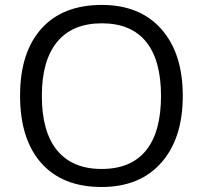

<svg xmlns="http://www.w3.org/2000/svg" viewBox="-20 -745 819 775"><path d="M717.8 -357.9Q717.8 -186.5 631.1 -88.4Q544.4 9.8 390.1 9.8Q232.4 9.8 146.7 -86.7Q61 -183.1 61 -358.9Q61 -533.2 147 -629.2Q232.9 -725.1 391.1 -725.1Q544.9 -725.1 631.3 -627.4Q717.8 -529.8 717.8 -357.9ZM148.9 -357.9Q148.9 -212.9 210.7 -137.9Q272.5 -63 390.1 -63Q508.8 -63 569.3 -137.7Q629.9 -212.4 629.9 -357.9Q629.9 -502 569.6 -576.4Q509.3 -650.9 391.1 -650.9Q272.5 -650.9 210.7 -575.9Q148.9 -501 148.9 -357.9Z"/></svg>

Font: f01899195
Style: Regular
Weight: 400
Foundry: Ascender Corporation
Version: Version 1.10